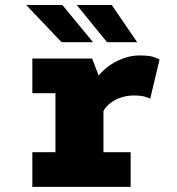

<svg xmlns="http://www.w3.org/2000/svg" viewBox="-20 -728 690 748"><path d="M106 0V-135H196V-365H106V-500H339L383 -384V-135H489V0ZM380 -288 323 -320Q323 -355 335.2 -384.8Q347.5 -414.5 368 -438Q388.5 -461.5 414.5 -478Q440.5 -494.5 468.2 -503.2Q496 -512 522 -512Q562.5 -512 580.2 -505.5Q598 -499 601.5 -495.5L565 -343Q561.5 -346.5 545.5 -351.2Q529.5 -356 501 -356Q481 -356 461.8 -351Q442.5 -346 425.8 -336.8Q409 -327.5 397 -315Q385 -302.5 380 -288ZM397 -563.5 279 -708.5H415.5L514.5 -563.5ZM220 -563.5 82 -708.5H223L342.5 -563.5Z"/></svg>

Font: Trispace Thin ExtraBold
Style: Regular
Weight: 800
Version: Version 1.210